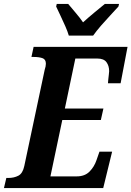

<svg xmlns="http://www.w3.org/2000/svg" viewBox="-40 -951 665 971"><path d="M-20 0 -8 -51H2Q31 -51 53 -62.5Q75 -74 83 -112L186 -598Q192 -616 192 -629Q192 -651 174.5 -657Q157 -663 130 -663H119L130 -714H605L570 -530H506Q506 -534 507.5 -547.5Q509 -561 510.5 -574.5Q512 -588 512 -591Q512 -618 498.5 -636.5Q485 -655 452 -655H341L288 -402H483L470 -344H275L215 -59H348Q389 -59 413 -83.5Q437 -108 448 -141L463 -184H527L482 0ZM308 -771Q302 -792 290 -819Q278 -846 265.5 -872.5Q253 -899 244 -918L247 -931H305Q319 -914 342 -887Q365 -860 380 -838Q404 -860 436.5 -887Q469 -914 490 -931H562L559 -918Q542 -899 518.5 -874Q495 -849 471.5 -822Q448 -795 431 -771Z"/></svg>

Font: Noto Serif Condensed
Style: Bold Italic
Weight: 700
Width: 3
Italic angle: -12°
Designer: Monotype Design Team
Foundry: Monotype Imaging Inc.
Version: Version 2.014